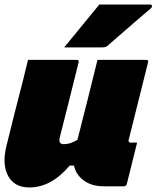

<svg xmlns="http://www.w3.org/2000/svg" viewBox="-29 -813 687 843"><path d="M94 -550H308Q319 -550 316 -539Q296 -457 275 -374Q254 -291 233 -208Q227 -180 251 -180Q264 -180 278 -184Q292 -188 311 -199Q333 -286 355.5 -374.5Q378 -463 399 -550H613Q624 -550 621 -539Q579 -369 536 -199Q534 -193 537 -190Q539 -187 544 -187H573Q562 -142 550.5 -96.5Q539 -51 528 -6Q525 5 514 5H427Q374 5 339 -20.5Q304 -46 296 -86H277Q196 10 100 10Q34 10 6.5 -41Q-21 -92 0 -175Q18 -249 34.5 -314Q51 -379 70 -452Q76 -477 82 -501Q88 -525 94 -550ZM407 -793H631Q637 -793 638 -787.5Q639 -782 634 -777Q601 -749 571.5 -723.5Q542 -698 511.5 -671.5Q481 -645 443 -612Q436 -605 420 -605H253Q291 -652 329.5 -698.5Q368 -745 407 -793Z"/></svg>

Font: Recursive Sn Lnr St XBk
Style: Italic
Weight: 1000
Italic angle: -15°
Version: Version 1.079;hotconv 1.0.112;makeotfexe 2.5.65598; ttfautoh